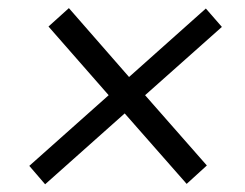

<svg xmlns="http://www.w3.org/2000/svg" viewBox="-20 -576 620 485"><path d="M540.5 -508 346.5 -335.5 502.5 -158 451.5 -111.5 295 -289.5 94 -110.5 54 -157 254.5 -335.5 102.5 -509 154 -555.5 306 -381.5 500 -554.5Z"/></svg>

Font: Lato TR
Style: Italic
Weight: 400
Italic angle: -12°
Designer: Lukasz Dziedzic
Foundry: tyPoland Lukasz Dziedzic
Version: Version 1.104 2013